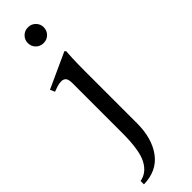

<svg xmlns="http://www.w3.org/2000/svg" viewBox="-302 -654 887 887"><g transform="rotate(-45 141.0 -211.0)"><path d="M184 -460 190 -454Q189 -446 187.5 -411Q186 -376 186 -328V13Q186 111 141 172Q96 233 9 235V213Q55 205 80.5 157.5Q106 110 106 -2V-327Q106 -355 97.5 -363.5Q89 -372 75 -372Q62 -372 47.5 -367.5Q33 -363 21 -358L11 -381ZM143 -554Q121 -554 106 -569Q91 -584 91 -606Q91 -627 106 -642Q121 -657 143 -657Q165 -657 180 -642Q195 -627 195 -606Q195 -584 180 -569Q165 -554 143 -554Z"/></g></svg>

Font: Bona Nova
Style: Regular
Weight: 400
Designer: Mateusz Machalski
Foundry: Capitalics
Version: Version 4.001; ttfautohint (v1.8.3)